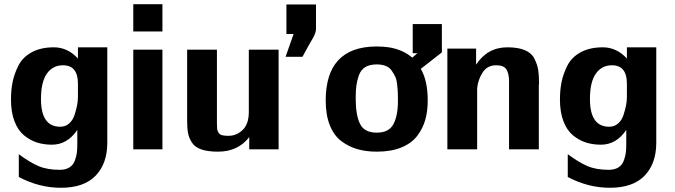

<svg xmlns="http://www.w3.org/2000/svg" viewBox="-20 -707 3196 909"><path d="M32 -236Q32 -280 39.5 -318Q47 -356 67 -396Q87 -436 130 -459.5Q173 -483 235 -483Q300 -483 349 -430V-483H488V-31Q488 67 433 124.5Q378 182 268 182Q166 182 69 131V23Q120 61 161.5 79Q203 97 263 97Q291 97 309 85.5Q327 74 334.5 53Q342 32 344 15Q346 -2 346 -25V-92Q299 -22 226 -22Q187 -22 154.5 -32.5Q122 -43 93.5 -66.5Q65 -90 48.5 -133Q32 -176 32 -236ZM174 -238Q174 -107 265 -107Q290 -107 307.5 -122.5Q325 -138 333 -163Q341 -188 345 -208.5Q349 -229 349 -249V-311Q349 -398 278 -398Q230 -398 202 -358.5Q174 -319 174 -238Z M611 0V-472H749V0ZM611 -558V-687H749V-558Z M866 -134V-472H1007V-125Q1007 -105 1008 -96.5Q1009 -88 1014.5 -79Q1020 -70 1031 -67Q1042 -64 1062 -64Q1100 -64 1129 -92Q1158 -120 1158 -177V-472H1299V0H1160V-58Q1107 11 1012 11Q964 11 933.5 0.5Q903 -10 889 -31.5Q875 -53 870.5 -75.5Q866 -98 866 -134ZM1336 -546V-686H1476V-568Q1475 -550 1461 -526Q1441 -492 1412 -438H1332L1370 -546Z M1522 -231Q1522 -484 1759 -487Q1796 -487 1821 -483Q1888 -472 1932 -434L1956 -455H1934V-593H2072V-459L1972 -381Q2005 -326 2005 -231Q2005 -181 1993.5 -140Q1982 -99 1955.5 -64Q1929 -29 1880.5 -9Q1832 11 1764 11Q1714 11 1673 -0.5Q1632 -12 1596.5 -38.5Q1561 -65 1541.5 -114Q1522 -163 1522 -231ZM1664 -241Q1664 -162 1684.5 -120.5Q1705 -79 1764 -79Q1821 -79 1842.5 -119Q1864 -159 1864 -229Q1864 -255 1863.5 -268Q1863 -281 1860.5 -305.5Q1858 -330 1851.5 -343.5Q1845 -357 1834.5 -372.5Q1824 -388 1806 -395Q1788 -402 1763 -402Q1730 -402 1709 -389Q1688 -376 1679 -350Q1670 -324 1667 -300.5Q1664 -277 1664 -241Z M2098 0V-477H2234V-401Q2288 -483 2382 -483Q2433 -483 2465 -469.5Q2497 -456 2510.5 -428.5Q2524 -401 2528 -376.5Q2532 -352 2532 -312Q2532 -310 2531.5 -307Q2531 -304 2531 -303V0H2390V-322Q2390 -359 2377.5 -378.5Q2365 -398 2329 -398Q2287 -398 2265 -364Q2243 -330 2239 -289V-285V0Z M2631 -236Q2631 -280 2638.5 -318Q2646 -356 2666 -396Q2686 -436 2729 -459.5Q2772 -483 2834 -483Q2899 -483 2948 -430V-483H3087V-31Q3087 67 3032 124.5Q2977 182 2867 182Q2765 182 2668 131V23Q2719 61 2760.5 79Q2802 97 2862 97Q2890 97 2908 85.5Q2926 74 2933.5 53Q2941 32 2943 15Q2945 -2 2945 -25V-92Q2898 -22 2825 -22Q2786 -22 2753.5 -32.5Q2721 -43 2692.5 -66.5Q2664 -90 2647.5 -133Q2631 -176 2631 -236ZM2773 -238Q2773 -107 2864 -107Q2889 -107 2906.5 -122.5Q2924 -138 2932 -163Q2940 -188 2944 -208.5Q2948 -229 2948 -249V-311Q2948 -398 2877 -398Q2829 -398 2801 -358.5Q2773 -319 2773 -238Z"/></svg>

Font: Coval
Style: Heavy
Weight: 900
Foundry: Context Ltd
Version: Version 001.000